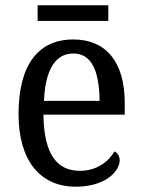

<svg xmlns="http://www.w3.org/2000/svg" viewBox="-20 -695 537 725"><path d="M122 -616H389V-675H122ZM266 10C379 10 432 -49 432 -90C432 -107 422 -119 412 -123C390 -85 346 -50 282 -50C193 -50 146 -115 144 -262H451V-306C451 -464 378 -546 257 -546C125 -546 50 -451 50 -264C50 -91 130 10 266 10ZM356 -314H146C151 -430 188 -493 257 -493C329 -493 355 -421 356 -314Z"/></svg>

Font: Noto Serif Sinhala SemiCondensed
Style: Regular
Weight: 400
Width: 4
Designer: Jelle Bosma - Monotype Design Team
Foundry: Monotype Imaging Inc.
Version: Version 2.007